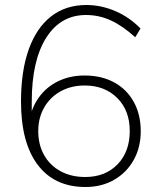

<svg xmlns="http://www.w3.org/2000/svg" viewBox="-20 -740 640 768"><path d="M322 8Q198 8 131 -80.5Q64 -169 64 -334Q64 -456 95 -542.5Q126 -629 184.5 -674.5Q243 -720 325 -720Q384 -720 440.5 -696Q497 -672 542 -626L521 -591Q470 -637 423 -658.5Q376 -680 324 -680Q222 -680 164.5 -588.5Q107 -497 107 -333V-220L96 -248Q104 -306 134.5 -349Q165 -392 212.5 -415Q260 -438 318 -438Q386 -438 436.5 -410.5Q487 -383 515 -332.5Q543 -282 543 -215Q543 -151 515 -100.5Q487 -50 437 -21Q387 8 322 8ZM321 -32Q401 -32 450 -82.5Q499 -133 499 -216Q499 -298 449 -348Q399 -398 319 -398Q265 -398 223 -375Q181 -352 157 -310.5Q133 -269 133 -216Q133 -161 156.5 -119.5Q180 -78 222.5 -55Q265 -32 321 -32Z"/></svg>

Font: Muli ExtraLight
Style: Regular
Weight: 250
Designer: Vernon Adams
Foundry: Vernon Adams
Version: Version 2.100; ttfautohint (v1.8.1.43-b0c9)